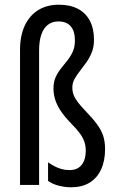

<svg xmlns="http://www.w3.org/2000/svg" viewBox="-20 -785 497 815"><path d="M379 -616Q379 -586 369.5 -562.5Q360 -539 346.5 -520Q333 -501 319.5 -484Q306 -467 296.5 -450Q287 -433 287 -413Q287 -396 293 -381Q299 -366 311 -350.5Q323 -335 341 -316Q373 -283 391.5 -258Q410 -233 418 -208.5Q426 -184 426 -152Q426 -102 409 -65.5Q392 -29 360 -9.5Q328 10 282 10Q257 10 230.5 3.5Q204 -3 184 -17V-96Q197 -87 211 -79.5Q225 -72 241 -67.5Q257 -63 275 -63Q309 -63 326.5 -85Q344 -107 344 -146Q344 -167 337.5 -185Q331 -203 317 -221.5Q303 -240 280 -263Q252 -292 236 -317Q220 -342 213.5 -364.5Q207 -387 207 -409Q207 -437 216 -457Q225 -477 239 -494.5Q253 -512 266.5 -529Q280 -546 289 -566Q298 -586 298 -614Q298 -652 280.5 -673Q263 -694 228 -694Q202 -694 183.5 -680Q165 -666 155.5 -638.5Q146 -611 146 -571V0H65V-573Q65 -633 85 -676Q105 -719 142 -742Q179 -765 230 -765Q277 -765 310 -748Q343 -731 361 -697.5Q379 -664 379 -616Z"/></svg>

Font: Noto Sans Devanagari ExtraCondensed
Style: Regular
Weight: 400
Width: 2
Designer: Jelle Bosma - Monotype Design Team
Foundry: Monotype Imaging Inc.
Version: Version 2.006